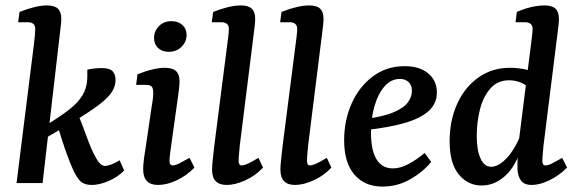

<svg xmlns="http://www.w3.org/2000/svg" viewBox="-20 -675 2127 708"><path d="M41 0 105 -511Q107 -526 108.5 -543.5Q110 -561 110 -568Q110 -581 103 -587Q96 -593 83 -593H47L52 -631Q113 -655 153 -655Q181 -655 193.5 -643Q206 -631 206 -606Q206 -597 204.5 -583.5Q203 -570 201 -553L137 0ZM318 7Q292 7 278 -5.5Q264 -18 250 -48Q240 -70 229.5 -98.5Q219 -127 209.5 -156.5Q200 -186 192 -212L269 -251Q275 -236 283.5 -214Q292 -192 300.5 -168.5Q309 -145 318 -124.5Q327 -104 335 -91Q342 -78 349 -71.5Q356 -65 365 -63Q376 -63 390.5 -68.5Q405 -74 421 -84L438 -46Q414 -22 380.5 -7.5Q347 7 318 7ZM131 -156 138 -206Q196 -241 232 -268.5Q268 -296 285 -325Q302 -354 302 -394V-418Q315 -421 328.5 -422.5Q342 -424 354 -424Q385 -424 395.5 -412Q406 -400 406 -380Q406 -358 393.5 -337.5Q381 -317 350.5 -293Q320 -269 266.5 -236Q213 -203 131 -156Z M563 7Q508 7 508 -50Q508 -68 511 -91Q514 -114 518 -137L539 -280Q542 -297 543.5 -309Q545 -321 545 -331Q545 -352 538 -357Q531 -362 518 -362H482L487 -401Q517 -413 542.5 -419Q568 -425 587 -425Q616 -425 629 -413Q642 -401 642 -375Q642 -365 640.5 -351Q639 -337 637 -323L611 -137Q609 -122 607 -107Q605 -92 605 -82Q605 -65 617 -65Q626 -65 641 -72.5Q656 -80 679 -93L697 -57Q668 -27 631.5 -10Q595 7 563 7ZM602 -484Q578 -484 563 -498Q548 -512 548 -536Q548 -560 566 -578.5Q584 -597 612 -597Q637 -597 652.5 -583Q668 -569 668 -546Q668 -521 649.5 -502.5Q631 -484 602 -484Z M816 7Q762 7 762 -49Q762 -64 764.5 -86.5Q767 -109 770 -136L818 -511Q820 -525 822 -542.5Q824 -560 824 -568Q824 -581 816.5 -587Q809 -593 797 -593H761L766 -631Q827 -655 868 -655Q896 -655 908.5 -643Q921 -631 921 -606Q921 -596 919.5 -582Q918 -568 916 -553L864 -137Q863 -123 861.5 -107.5Q860 -92 860 -82Q860 -65 871 -65Q880 -65 895 -72Q910 -79 933 -93L950 -57Q922 -27 884.5 -10Q847 7 816 7Z M1068 7Q1014 7 1014 -49Q1014 -64 1016.5 -86.5Q1019 -109 1022 -136L1070 -511Q1072 -525 1074 -542.5Q1076 -560 1076 -568Q1076 -581 1068.5 -587Q1061 -593 1049 -593H1013L1018 -631Q1079 -655 1120 -655Q1148 -655 1160.5 -643Q1173 -631 1173 -606Q1173 -596 1171.5 -582Q1170 -568 1168 -553L1116 -137Q1115 -123 1113.5 -107.5Q1112 -92 1112 -82Q1112 -65 1123 -65Q1132 -65 1147 -72Q1162 -79 1185 -93L1202 -57Q1174 -27 1136.5 -10Q1099 7 1068 7Z M1472 -431Q1528 -431 1559.5 -404Q1591 -377 1591 -334Q1591 -293 1560.5 -265.5Q1530 -238 1470.5 -221Q1411 -204 1324 -195L1326 -236Q1394 -245 1431.5 -261Q1469 -277 1484 -297.5Q1499 -318 1499 -340Q1499 -361 1486.5 -372.5Q1474 -384 1455 -384Q1422 -384 1398 -356.5Q1374 -329 1361 -284Q1348 -239 1348 -186Q1348 -121 1368.5 -87.5Q1389 -54 1429 -54Q1455 -54 1485 -69.5Q1515 -85 1546 -111L1570 -78Q1540 -41 1493 -14Q1446 13 1390 13Q1325 13 1287 -31Q1249 -75 1249 -158Q1249 -231 1276.5 -293Q1304 -355 1354.5 -393Q1405 -431 1472 -431Z M1941 7Q1913 7 1901 -9.5Q1889 -26 1888 -54Q1888 -68 1888.5 -87Q1889 -106 1890 -129L1938 -511Q1940 -525 1942 -542.5Q1944 -560 1944 -568Q1944 -581 1936.5 -587Q1929 -593 1917 -593H1881L1886 -631Q1916 -644 1941.5 -649.5Q1967 -655 1988 -655Q2016 -655 2028.5 -643Q2041 -631 2041 -606Q2041 -596 2039.5 -582Q2038 -568 2036 -553L1984 -137Q1983 -123 1981.5 -107.5Q1980 -92 1980 -81Q1980 -65 1992 -65Q2001 -65 2015 -72Q2029 -79 2053 -93L2071 -57Q2041 -27 2005.5 -10Q1970 7 1941 7ZM1756 9Q1705 9 1671.5 -32Q1638 -73 1638 -154Q1638 -231 1666 -292.5Q1694 -354 1744.5 -389.5Q1795 -425 1860 -425Q1891 -425 1919.5 -418.5Q1948 -412 1971 -402L1946 -335Q1927 -358 1905 -368.5Q1883 -379 1857 -379Q1815 -379 1788.5 -349Q1762 -319 1750 -272Q1738 -225 1738 -173Q1738 -121 1752 -90.5Q1766 -60 1791 -60Q1808 -60 1827 -73Q1846 -86 1864.5 -111.5Q1883 -137 1897 -171L1910 -164Q1893 -78 1851 -34.5Q1809 9 1756 9Z"/></svg>

Font: Rasa Medium
Style: Italic
Weight: 500
Italic angle: -7.10001°
Designer: Anna Giedrys (Yrsa+Rasa design), David Brezina (Yrsa art-direction, Rasa art-direction, design)
Foundry: Rosetta Type Foundry
Version: Version 2.004